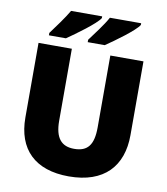

<svg xmlns="http://www.w3.org/2000/svg" viewBox="-99 -1009 955 1101"><g transform="rotate(10 378.5 -458.5)"><path d="M633 -917V-927H451C427 -882 378 -819 350 -781V-767H449C501 -802 612 -882 633 -917ZM406 -917V-927H225C199 -882 152 -819 124 -781V-767H223C274 -802 385 -882 406 -917ZM684 -284V-714H491V-296C491 -194 458 -151 379 -151C305 -151 267 -194 267 -295V-714H73V-280C73 -95 179 10 376 10C582 10 684 -104 684 -284Z"/></g></svg>

Font: Noto Sans Gujarati Black
Style: Regular
Weight: 900
Designer: Jelle Bosma - Monotype Design Team, Universal Thirst
Foundry: Monotype Imaging Inc.
Version: Version 2.106